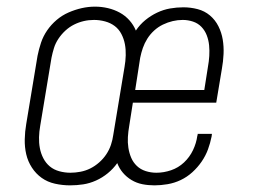

<svg xmlns="http://www.w3.org/2000/svg" viewBox="-20 -550 790 578"><path d="M191 8Q168 8 145.5 3Q123 -2 105.5 -14.5Q88 -27 76 -45.5Q64 -64 59 -85.5Q54 -107 54.5 -130.5Q55 -154 59 -177L93 -382Q97 -402 103.5 -421.5Q110 -441 122 -458.5Q134 -476 150.5 -490Q167 -504 186.5 -512.5Q206 -521 226 -525.5Q246 -530 266 -530Q286 -530 305 -525.5Q324 -521 340.5 -512Q357 -503 369.5 -489Q382 -475 389 -458Q401 -476 417.5 -489.5Q434 -503 453 -512Q472 -521 492 -524.5Q512 -528 532 -528Q554 -528 575 -522.5Q596 -517 612 -503.5Q628 -490 637.5 -471Q647 -452 650.5 -431Q654 -410 653 -387.5Q652 -365 648 -343L631 -241H380L369 -171Q366 -154 365 -137.5Q364 -121 366.5 -105Q369 -89 375 -75Q381 -61 392 -50.5Q403 -40 418.5 -35Q434 -30 451 -30Q473 -30 495 -37.5Q517 -45 534 -61Q551 -77 561 -98Q571 -119 574 -141Q575 -143 575 -144Q575 -145 575 -147H618Q618 -145 617.5 -143Q617 -141 617 -139Q613 -119 606 -100Q599 -81 587 -63.5Q575 -46 559 -31.5Q543 -17 524 -8Q505 1 484.5 4.5Q464 8 445 8Q426 8 408.5 4.5Q391 1 376 -8Q361 -17 350 -30Q339 -43 333 -59Q321 -42 304.5 -28.5Q288 -15 269 -6.5Q250 2 230.5 5Q211 8 191 8ZM387 -279H595L606 -349Q609 -365 610 -381.5Q611 -398 609.5 -413.5Q608 -429 602.5 -443.5Q597 -458 586.5 -469Q576 -480 561 -485Q546 -490 530 -490Q515 -490 500 -486.5Q485 -483 470.5 -476Q456 -469 444 -458Q432 -447 423.5 -433.5Q415 -420 410 -405.5Q405 -391 402 -376ZM192 -30Q207 -30 222.5 -33Q238 -36 252 -43Q266 -50 278.5 -61Q291 -72 300 -85.5Q309 -99 314 -114Q319 -129 321 -144L355 -349Q358 -366 358.5 -383.5Q359 -401 356 -417Q353 -433 345.5 -447.5Q338 -462 325.5 -471.5Q313 -481 296.5 -485.5Q280 -490 263 -490Q247 -490 232 -486.5Q217 -483 203 -476Q189 -469 177 -458Q165 -447 156 -433.5Q147 -420 142.5 -405.5Q138 -391 135 -376L101 -171Q98 -154 97.5 -137Q97 -120 100 -104Q103 -88 110.5 -73.5Q118 -59 130 -49Q142 -39 158.5 -34.5Q175 -30 192 -30Z"/></svg>

Font: Iosevka Etoile XLtObl
Style: Regular
Weight: 200
Italic angle: -9°
Designer: Belleve Invis
Foundry: Belleve Invis
Version: Version 15.5.2; ttfautohint (v1.8.4)